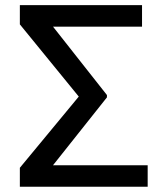

<svg xmlns="http://www.w3.org/2000/svg" viewBox="-20 -712 639 732"><path d="M543 0H55.7V-72.3L280.3 -343.8L55.7 -619.1V-692.4H521.5V-610.4H182.1L387.7 -349.6V-340.8L182.1 -82H543Z"/></svg>

Font: Pretendard
Style: Regular
Weight: 400
Designer: Base glyphs from Inter by Rasmus Andersson; Hangeul glyphs from Noto Sans CJK(Source Han Sans) by Jang Soo-young and Kan
Foundry: Kil Hyung-jin
Version: Version 1.309